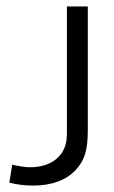

<svg xmlns="http://www.w3.org/2000/svg" viewBox="-20 -570 353 597"><path d="M184 -121Q175 -88 146 -69Q117 -50 73 -50Q52 -50 18 -58L9 -2Q45 7 83 7Q170 7 216 -42Q237 -65 245 -92.5Q253 -120 253 -165V-550H188V-161Q188 -133 184 -121Z"/></svg>

Font: Cambay Devanagari
Style: Regular
Weight: 400
Designer: Pooja Saxena
Foundry: Pooja Saxena
Version: Version 1.180;PS 001.180;hotconv 1.0.70;makeotf.lib2.5.58329